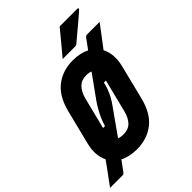

<svg xmlns="http://www.w3.org/2000/svg" viewBox="-327 -1091 1311 1311"><g transform="rotate(-45 328.5 -435.5)"><path d="M489 -947H661Q667 -947 667.5 -942.5Q668 -938 663 -933Q639 -912 620.5 -896Q602 -880 583.5 -864.5Q565 -849 541.5 -829.5Q518 -810 484 -781Q481 -779 476.5 -777Q472 -775 466 -775H346Q384 -821 418 -861Q452 -901 489 -947ZM388 -720Q460 -720 511 -694L557 -757Q566 -770 571 -773Q576 -776 586 -776H704Q674 -736 644.5 -697Q615 -658 586 -620Q622 -550 598 -452L536 -204Q508 -89 438 -34.5Q368 20 270 20Q197 20 145 -7Q130 14 116.5 32Q103 50 93 64Q86 73 83 74.5Q80 76 73 76H-47Q-35 59 -18 36Q-1 13 16.5 -10.5Q34 -34 48 -54Q62 -74 69 -84Q35 -153 59 -248L121 -496Q150 -611 220 -665.5Q290 -720 388 -720ZM265 -474 208 -247H227Q238 -288 262.5 -336Q287 -384 318 -426Q345 -464 372 -501Q399 -538 425 -575Q408 -583 381 -583Q335 -583 307 -555Q279 -527 265 -474ZM364 -313Q331 -266 297.5 -219Q264 -172 231 -125Q248 -117 277 -117Q324 -117 351.5 -145.5Q379 -174 392 -226L451 -462H431Q426 -431 408 -390Q390 -349 364 -313Z"/></g></svg>

Font: Recursive Mn Lnr St XBd
Style: Italic
Weight: 800
Italic angle: -15°
Monospace: yes
Version: Version 1.079;hotconv 1.0.112;makeotfexe 2.5.65598; ttfautoh